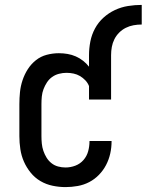

<svg xmlns="http://www.w3.org/2000/svg" viewBox="-20 -755 598 783"><path d="M247 8Q221 8 194.5 2.5Q168 -3 145 -16.5Q122 -30 105 -51Q88 -72 77.5 -96Q67 -120 63 -146.5Q59 -173 59 -200V-330Q59 -355 61.5 -379.5Q64 -404 72 -428Q80 -452 93.5 -473Q107 -494 126.5 -509.5Q146 -525 170.5 -531.5Q195 -538 220 -538Q238 -538 255.5 -535Q273 -532 289 -525Q305 -518 319 -507Q333 -496 343 -483V-530Q343 -558 348.5 -586Q354 -614 367.5 -639Q381 -664 402 -683Q423 -702 448.5 -714Q474 -726 502 -730.5Q530 -735 558 -735V-655Q541 -655 524.5 -652Q508 -649 493 -641.5Q478 -634 466 -622Q454 -610 446.5 -595Q439 -580 436 -563.5Q433 -547 433 -530V-349H343V-404Q338 -417 328 -427.5Q318 -438 306 -445Q294 -452 280 -455Q266 -458 251 -458Q236 -458 220.5 -454Q205 -450 192.5 -441Q180 -432 171.5 -419Q163 -406 157.5 -391.5Q152 -377 150.5 -361.5Q149 -346 149 -330V-200Q149 -185 150.5 -169.5Q152 -154 157 -139.5Q162 -125 170 -112Q178 -99 190 -89.5Q202 -80 217 -76Q232 -72 247 -72Q268 -72 287.5 -79.5Q307 -87 320.5 -102.5Q334 -118 339.5 -138Q345 -158 345 -179Q345 -179 345 -179.5Q345 -180 345 -180H435Q435 -179 435 -179Q435 -179 435 -178Q435 -153 429.5 -128.5Q424 -104 412.5 -82Q401 -60 383.5 -42Q366 -24 344 -12.5Q322 -1 297 3.5Q272 8 247 8Z"/></svg>

Font: Iosevka Slab Medium
Style: Regular
Weight: 500
Monospace: yes
Designer: Belleve Invis
Foundry: Belleve Invis
Version: Version 11.1.1; ttfautohint (v1.8.3)